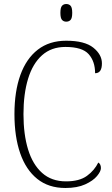

<svg xmlns="http://www.w3.org/2000/svg" viewBox="-20 -927 559 957"><path d="M306 10Q222 10 165.5 -35.5Q109 -81 80.5 -163.5Q52 -246 52 -358Q52 -471 81.5 -553Q111 -635 168.5 -679.5Q226 -724 310 -724Q402 -724 445 -689.5Q488 -655 488 -611Q488 -562 454 -562Q454 -621 422 -657Q390 -693 306 -693Q236 -693 189.5 -651.5Q143 -610 120 -534.5Q97 -459 97 -358Q97 -257 120 -182Q143 -107 190 -65Q237 -23 309 -23Q376 -23 413.5 -50.5Q451 -78 470 -117Q483 -109 483 -89Q483 -73 463.5 -49.5Q444 -26 404.5 -8Q365 10 306 10ZM310 -819Q297 -819 289 -828Q281 -837 281 -863Q281 -889 289 -898Q297 -907 310 -907Q324 -907 332 -898Q340 -889 340 -863Q340 -837 332 -828Q324 -819 310 -819Z"/></svg>

Font: Noto Serif Tamil SemiCondensed ExtraLight
Style: Italic
Weight: 200
Width: 4
Italic angle: -12°
Designer: Indian Type Foundry, Tom Grace, and the Monotype Design Team
Foundry: Monotype Imaging Inc.
Version: Version 2.003; ttfautohint (v1.8.4.7-5d5b)